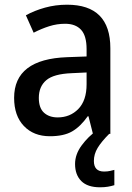

<svg xmlns="http://www.w3.org/2000/svg" viewBox="-20 -569 562 816"><path d="M265 -549Q449 -549 449 -364V0H375L356 -75H353Q322 -31 286.5 -10.5Q251 10 192 10Q123 10 81.5 -33.5Q40 -77 40 -153Q40 -318 266 -326L348 -329V-360Q348 -417 324.5 -442.5Q301 -468 257 -468Q222 -468 189 -457.5Q156 -447 123 -430L90 -504Q126 -524 171 -536.5Q216 -549 265 -549ZM285 -258Q208 -255 176.5 -228Q145 -201 145 -153Q145 -110 167 -90Q189 -70 225 -70Q278 -70 313 -106Q348 -142 348 -211V-261ZM379 115Q379 160 422 160Q437 160 447.5 157.5Q458 155 466 153V218Q453 222 438.5 224.5Q424 227 405 227Q352 227 325.5 200.5Q299 174 299 128Q299 87 327 49Q355 11 391 -14L444 0Q411 33 395 59.5Q379 86 379 115Z"/></svg>

Font: Noto Sans Kannada SemiCondensed Medium
Style: Regular
Weight: 500
Width: 4
Designer: Jelle Bosma - Monotype Design Team
Foundry: Monotype Imaging Inc.
Version: Version 2.005; ttfautohint (v1.8.4.7-5d5b)